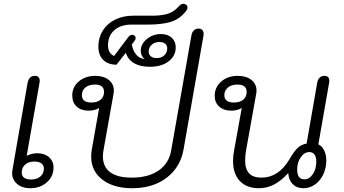

<svg xmlns="http://www.w3.org/2000/svg" viewBox="-20 -985 1817 1015"><path d="M44 -71Q44 -76 46 -88L126 -548Q134 -584 164 -584Q190 -584 190 -558Q190 -551 189 -548L121 -161Q131 -167 146.5 -171Q162 -175 176 -175Q215 -175 239 -154Q263 -133 263 -100Q263 -52 227.5 -21Q192 10 140 10Q97 10 70.5 -12.5Q44 -35 44 -71ZM212 -94Q212 -111 199 -121Q186 -131 162 -131Q131 -131 113 -115Q95 -99 95 -73Q95 -36 145 -36Q175 -36 193.5 -52Q212 -68 212 -94Z M462 -157Q462 -171 465 -193L504 -414Q481 -400 448 -400Q409 -400 385.5 -421.5Q362 -443 362 -480Q362 -525 396.5 -554.5Q431 -584 484 -584Q528 -584 555 -562.5Q582 -541 582 -506Q582 -502 580 -488L527 -190Q524 -172 524 -158Q524 -103 562.5 -74.5Q601 -46 676 -46Q764 -46 818.5 -83.5Q873 -121 885 -190L992 -798Q995 -815 1005 -824.5Q1015 -834 1030 -834Q1044 -834 1051 -824.5Q1058 -815 1056 -798L950 -193Q933 -100 860.5 -45Q788 10 679 10Q580 10 521 -35.5Q462 -81 462 -157ZM530 -499Q530 -538 482 -538Q451 -538 432 -523Q413 -508 413 -482Q413 -443 463 -443Q494 -443 512 -458Q530 -473 530 -499Z M645 -706 596 -643Q551 -643 525.5 -668.5Q500 -694 500 -739Q500 -786 523.5 -823.5Q547 -861 589 -881.5Q631 -902 684 -902H772Q829 -901 863.5 -911Q898 -921 924 -950Q936 -965 949 -965Q957 -965 962 -961Q971 -957 971 -945Q971 -935 963 -926Q929 -883 881.5 -869Q834 -855 763 -855H675Q618 -855 584.5 -825.5Q551 -796 551 -745Q551 -704 583 -689L656 -786Q666 -801 679 -801Q685 -801 689 -798Q697 -793 697 -784Q697 -776 690 -767L677 -750Q682 -719 698.5 -698Q715 -677 742 -673L743 -674Q734 -681 729 -692.5Q724 -704 724 -716Q724 -752 756 -778.5Q788 -805 831 -805Q867 -805 888 -785.5Q909 -766 909 -735Q909 -689 871 -660.5Q833 -632 773 -632Q670 -632 645 -706ZM864 -730Q864 -745 853 -754Q842 -763 823 -763Q798 -763 782 -748.5Q766 -734 766 -712Q766 -697 777 -687.5Q788 -678 808 -678Q833 -678 848.5 -692.5Q864 -707 864 -730Z M1212 -134Q1212 -164 1218 -192L1258 -414Q1235 -400 1202 -400Q1163 -400 1139 -421.5Q1115 -443 1115 -478Q1115 -524 1149.5 -554Q1184 -584 1237 -584Q1282 -584 1309 -562.5Q1336 -541 1336 -506Q1336 -497 1334 -487L1281 -191Q1276 -161 1276 -137Q1276 -91 1297 -68.5Q1318 -46 1362 -46Q1452 -46 1509 -141Q1535 -186 1554 -203.5Q1573 -221 1601 -226L1657 -548Q1660 -565 1670 -574.5Q1680 -584 1695 -584Q1721 -584 1721 -557Q1721 -551 1720 -548L1663 -222Q1683 -212 1694 -189.5Q1705 -167 1705 -138Q1705 -97 1689 -63Q1673 -29 1645 -9.5Q1617 10 1584 10Q1549 10 1527.5 -11.5Q1506 -33 1504 -70Q1465 -28 1428 -9Q1391 10 1349 10Q1284 10 1248 -28Q1212 -66 1212 -134ZM1284 -499Q1284 -538 1235 -538Q1204 -538 1185 -522.5Q1166 -507 1166 -482Q1166 -443 1217 -443Q1248 -443 1266 -458Q1284 -473 1284 -499ZM1652 -131Q1652 -155 1642.5 -168Q1633 -181 1615 -181Q1589 -181 1570 -154Q1551 -127 1551 -88Q1551 -37 1589 -37Q1615 -37 1633.5 -64Q1652 -91 1652 -131Z"/></svg>

Font: Kodchasan Light
Style: Italic
Weight: 300
Italic angle: -10°
Version: Version 1.000; ttfautohint (v1.6)